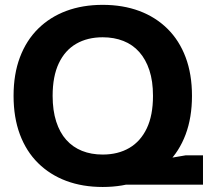

<svg xmlns="http://www.w3.org/2000/svg" viewBox="-20 -758 880 788"><path d="M400.7 -62.3 741.4 -120.4H813.1V0H402.1ZM401.4 9.4Q318.9 9.4 251.9 -15.6Q184.9 -40.7 136.2 -88.8Q87.6 -136.9 61.6 -206.4Q35.7 -276 35.7 -364.7Q35.7 -453.7 61.8 -522.9Q87.9 -592.1 136.4 -640.1Q184.9 -688 251.9 -713.1Q318.9 -738.1 401.4 -738.1Q484.3 -738.1 551.5 -713.1Q618.7 -688 667.4 -639.9Q716 -591.9 741.9 -522.8Q767.9 -453.7 767.9 -364.7Q767.9 -275.7 741.8 -206.1Q715.7 -136.6 667.1 -88.6Q618.4 -40.7 551.2 -15.6Q484 9.4 401.4 9.4ZM401.4 -123.7Q464.6 -123.7 510.9 -150.9Q557.1 -178 582.5 -231.4Q607.9 -284.7 607.9 -364.7Q607.9 -425 593.1 -469.7Q578.4 -514.4 551.5 -544.6Q524.6 -574.9 486.5 -589.9Q448.4 -605 401.4 -605Q339 -605 292.9 -578.4Q246.7 -551.7 221.4 -498.4Q196 -445 196 -364.7Q196 -304.7 210.7 -259.1Q225.4 -213.6 252.2 -183.7Q279 -153.9 316.7 -138.8Q354.4 -123.7 401.4 -123.7Z"/></svg>

Font: Mona Sans ExtraLight
Style: Regular
Weight: 200
Designer: Deni Anggara
Foundry: GitHub
Version: Version 2.000